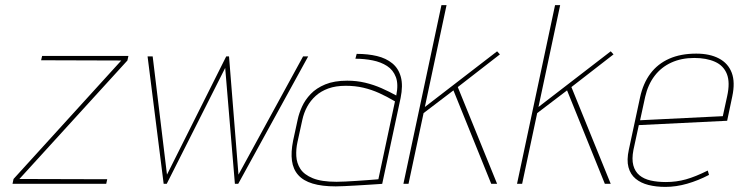

<svg xmlns="http://www.w3.org/2000/svg" viewBox="-20 -720 2894 752"><path d="M483 -501H145L141 -484L455 -483L33 -19L29 0H396L400 -18L56 -19L479 -483Z M877 -499H866L634 -36L578 -499H558L621 0H633L862 -454L900 0H913L1187 -499H1167L914 -36Z M1532 -346Q1505 -361 1474.5 -374.5Q1444 -388 1410.5 -396Q1377 -404 1340 -404Q1289 -404 1254 -389.5Q1219 -375 1197 -352Q1175 -329 1163 -302.5Q1151 -276 1146 -252L1128 -169Q1119 -124 1123.5 -90.5Q1128 -57 1148 -34.5Q1168 -12 1204.5 -1Q1241 10 1295 10Q1306 10 1328 9Q1350 8 1376 6.5Q1402 5 1425.5 3.5Q1449 2 1463.5 1Q1478 0 1477 0L1549 -336Q1559 -385 1550 -418.5Q1541 -452 1516.5 -472Q1492 -492 1456.5 -500.5Q1421 -509 1377 -509L1372 -490Q1407 -490 1439.5 -483.5Q1472 -477 1496 -461.5Q1520 -446 1530.5 -418Q1541 -390 1532 -346ZM1527 -323 1462 -18Q1463 -18 1451 -17Q1439 -16 1419 -14.5Q1399 -13 1376 -11.5Q1353 -10 1332.5 -9Q1312 -8 1298 -8Q1239 -8 1205 -22Q1171 -36 1156.5 -58.5Q1142 -81 1140.5 -108.5Q1139 -136 1145 -163L1164 -250Q1170 -278 1183 -302Q1196 -326 1216.5 -344.5Q1237 -363 1266 -373.5Q1295 -384 1334 -384Q1371 -384 1403 -376.5Q1435 -369 1465 -355.5Q1495 -342 1527 -323Z M1773 -379 1938 -507 1927 -519 1644 -301 1729 -700H1709L1560 0H1580L1639 -277L1756 -366L1904 0H1927Z M2218 -379 2383 -507 2372 -519 2089 -301 2174 -700H2154L2005 0H2025L2084 -277L2201 -366L2349 0H2372Z M2461 -133 2482 -230 2828 -247 2848 -342Q2860 -398 2846 -435Q2832 -472 2796 -491Q2760 -510 2707 -510Q2646 -510 2601 -490Q2556 -470 2527.5 -432Q2499 -394 2487 -339L2443 -134Q2434 -93 2441.5 -65Q2449 -37 2469.5 -20Q2490 -3 2520 4.5Q2550 12 2586 12Q2628 12 2671.5 -0.5Q2715 -13 2757 -35L2752 -52Q2704 -28 2666.5 -17.5Q2629 -7 2588 -7Q2555 -7 2528.5 -13Q2502 -19 2484.5 -33.5Q2467 -48 2460.5 -72.5Q2454 -97 2461 -133ZM2828 -343 2811 -265 2487 -249 2507 -341Q2518 -389 2544 -423Q2570 -457 2609.5 -475Q2649 -493 2699 -493Q2747 -493 2780.5 -478Q2814 -463 2827 -430Q2840 -397 2828 -343Z"/></svg>

Font: Advent Pro Thin
Style: Italic
Weight: 250
Italic angle: -12°
Version: Version 3.000